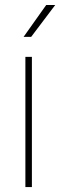

<svg xmlns="http://www.w3.org/2000/svg" viewBox="-20 -759 244 779"><path d="M109.4 -528.3V0H83V-528.3ZM75.7 -609.4 167.5 -738.8H204.1L106.4 -609.4Z"/></svg>

Font: Roboto Condensed Thin
Style: Regular
Weight: 250
Width: 3
Designer: Christian Robertson
Foundry: Google
Version: Version 3.009; 2024